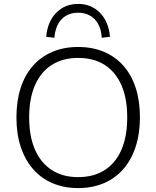

<svg xmlns="http://www.w3.org/2000/svg" viewBox="-20 -953 799 981"><path d="M379 8Q307 8 248.5 -17Q190 -42 149 -89Q108 -136 86 -202.5Q64 -269 64 -353Q64 -437 85.5 -503.5Q107 -570 148 -616.5Q189 -663 247.5 -688Q306 -713 379 -713Q452 -713 510.5 -688.5Q569 -664 610.5 -617Q652 -570 673.5 -503.5Q695 -437 695 -354Q695 -270 673 -203Q651 -136 610 -89Q569 -42 510.5 -17Q452 8 379 8ZM379 -48Q459 -48 515 -84Q571 -120 600.5 -188Q630 -256 630 -353Q630 -450 600.5 -517.5Q571 -585 515.5 -621Q460 -657 379 -657Q300 -657 244 -621Q188 -585 158.5 -517Q129 -449 129 -353Q129 -257 158.5 -189Q188 -121 244 -84.5Q300 -48 379 -48ZM258 -760 216 -765Q223 -843 267.5 -888Q312 -933 379 -933Q446 -933 490.5 -888Q535 -843 542 -765L500 -760Q496 -822 463.5 -855Q431 -888 379 -888Q327 -888 295 -855Q263 -822 258 -760Z"/></svg>

Font: Nunito Sans 12pt ExtraLight Light
Style: Regular
Weight: 300
Version: Version 3.101;gftools[0.9.27]